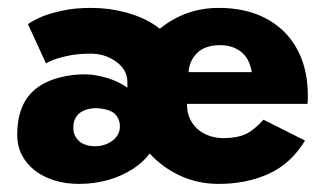

<svg xmlns="http://www.w3.org/2000/svg" viewBox="-20 -442 814 474"><path d="M520 12Q468.5 12 424.8 -8.2Q381 -28.5 349.5 -63Q334 -42 309 -25.5Q250.5 12 174.5 12Q142.5 12 114.8 3.5Q87 -5 66.5 -20.8Q46 -36.5 34.2 -59Q22.5 -81.5 22.5 -109Q22.5 -176.5 57 -212.5Q91.5 -248.5 161 -257Q174.5 -258.5 187 -258.5Q198 -258.5 208 -257.5Q248 -251.5 275.5 -237Q287.5 -230.5 294.5 -225.5V-239Q294.5 -270.5 265 -291Q238 -309.5 205 -309.5Q177.5 -309.5 156.5 -306Q115 -298.5 93.5 -285.5L49 -382.5Q65 -393.5 87.5 -402.5Q107 -410 136.2 -416.2Q165.5 -422.5 205 -422.5Q249.5 -422.5 290 -411.5Q341 -398 374.5 -371Q438 -422.5 520 -422.5Q617 -422.5 677 -368Q740 -308.5 740 -205Q740 -190 739 -185.5H441.5Q441.5 -162.5 450.2 -146Q459 -129.5 472.5 -119.5Q486 -109.5 501.5 -105.2Q517 -101 530.5 -101Q564.5 -101 585.5 -110.5Q606.5 -120 630.5 -146.5L733 -95Q698 -37.5 643.2 -12.8Q588.5 12 520 12ZM601.5 -264Q596 -298 575 -314.2Q554 -330.5 524 -330.5Q486.5 -330.5 467 -311.5Q447.5 -292.5 445.5 -264ZM214 -81Q242.5 -81 261.5 -98Q276 -111.5 276 -129.5Q276 -147.5 264.5 -160Q251 -173.5 216 -175Q209 -175 202 -173.5Q190.5 -171.5 181.5 -166.2Q172.5 -161 166.8 -151.2Q161 -141.5 161 -127Q161 -113.5 166.8 -104Q172.5 -94.5 181.5 -89Q195.5 -81 214 -81Z"/></svg>

Font: Lucymar Sans
Style: Bold
Weight: 700
Foundry: The League of Moveable Type (original font) / Main changes by Cristiano Sobral with portions from Mirco Monsees
Version: Version 2.001;August 30, 2020;FontCreator 13.0.0.2681 64-bit